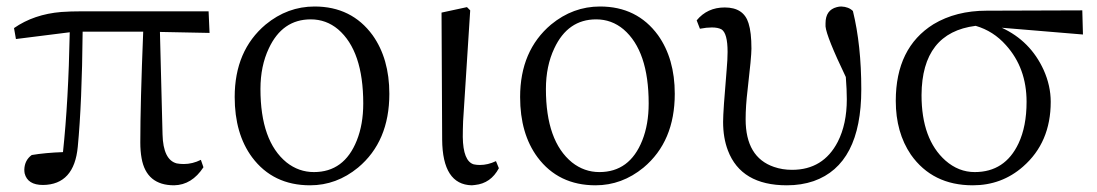

<svg xmlns="http://www.w3.org/2000/svg" viewBox="-20 -548 3324 582"><path d="M464.8 -451.2 472.7 -140.6Q474.6 -63.5 515.6 -52.7Q525.4 -50.8 537.1 -50.8Q563.5 -50.8 588.9 -63.5L596.7 -41Q561.5 12.7 507.8 13.7Q423.8 13.7 409.2 -68.4Q405.3 -89.8 405.3 -116.2Q405.3 -234.4 414.1 -452.1H230.5Q228.5 -236.3 215.8 -103.5Q205.1 11.7 110.4 12.7Q63.5 12.7 54.7 -22.5Q53.7 -28.3 53.7 -34.2Q54.7 -62.5 76.2 -78.1Q117.2 -85 170.9 -86.9Q187.5 -242.2 191.4 -450.2L28.3 -429.7L22.5 -462.9Q83 -504.9 166 -511.7Q193.4 -513.7 228.5 -513.7H612.3L615.2 -448.2Z M919.9 13.7Q807.6 13.7 744.1 -71.3Q691.4 -142.6 691.4 -253.9Q691.4 -394.5 785.2 -473.6Q851.6 -528.3 933.6 -528.3Q1045.9 -528.3 1109.4 -441.4Q1160.2 -370.1 1160.2 -263.7Q1160.2 -119.1 1065.4 -40Q1000 13.7 919.9 13.7ZM931.6 -26.4Q1023.4 -26.4 1061.5 -122.1Q1081.1 -170.9 1081.1 -234.4Q1081.1 -393.6 1004.9 -459Q968.8 -489.3 921.9 -489.3Q835.9 -489.3 794.9 -401.4Q769.5 -347.7 769.5 -278.3Q769.5 -120.1 848.6 -55.7Q885.7 -26.4 931.6 -26.4Z M1410.2 13.7Q1321.3 11.7 1320.3 -125L1318.4 -509.8L1395.5 -526.4L1405.3 -516.6Q1383.8 -182.6 1383.8 -180.7Q1382.8 -155.3 1382.8 -132.8Q1383.8 -59.6 1416 -49.8Q1424.8 -47.9 1434.6 -47.9Q1459 -47.9 1483.4 -59.6L1492.2 -38.1Q1467.8 7.8 1419.9 12.7Q1414.1 13.7 1410.2 13.7Z M1785.2 13.7Q1672.9 13.7 1609.4 -71.3Q1556.6 -142.6 1556.6 -253.9Q1556.6 -394.5 1650.4 -473.6Q1716.8 -528.3 1798.8 -528.3Q1911.1 -528.3 1974.6 -441.4Q2025.4 -370.1 2025.4 -263.7Q2025.4 -119.1 1930.7 -40Q1865.2 13.7 1785.2 13.7ZM1796.9 -26.4Q1888.7 -26.4 1926.8 -122.1Q1946.3 -170.9 1946.3 -234.4Q1946.3 -393.6 1870.1 -459Q1834 -489.3 1787.1 -489.3Q1701.2 -489.3 1660.2 -401.4Q1634.8 -347.7 1634.8 -278.3Q1634.8 -120.1 1713.9 -55.7Q1751 -26.4 1796.9 -26.4Z M2101.6 -460.9 2091.8 -486.3Q2124 -525.4 2176.8 -525.4Q2234.4 -525.4 2249 -477.5Q2257.8 -450.2 2257.8 -400.4Q2257.8 -376 2246.1 -275.4Q2240.2 -226.6 2240.2 -186.5Q2240.2 -71.3 2326.2 -42Q2351.6 -33.2 2380.9 -33.2Q2475.6 -33.2 2519.5 -118.2Q2546.9 -171.9 2546.9 -247.1Q2546.9 -275.4 2543.9 -314.5Q2485.4 -436.5 2482.4 -467.8Q2482.4 -472.7 2482.4 -477.5Q2482.4 -517.6 2516.6 -526.4Q2523.4 -528.3 2530.3 -528.3Q2552.7 -527.3 2565.4 -514.6Q2590.8 -411.1 2590.8 -277.3Q2590.8 -49.8 2446.3 1Q2409.2 13.7 2365.2 13.7Q2226.6 13.7 2186.5 -91.8Q2171.9 -129.9 2171.9 -178.7Q2171.9 -210.9 2182.6 -335.9Q2185.5 -368.2 2185.5 -390.6Q2185.5 -447.3 2167 -459Q2156.2 -464.8 2137.7 -464.8Q2122.1 -464.8 2101.6 -460.9Z M2934.6 -26.4Q3026.4 -26.4 3067.4 -113.3Q3091.8 -165 3091.8 -239.3Q3091.8 -341.8 3029.3 -411.1Q2991.2 -454.1 2937.5 -469.7Q2774.4 -449.2 2773.4 -259.8Q2773.4 -126 2845.7 -61.5Q2885.7 -26.4 2934.6 -26.4ZM3262.7 -443.4 3016.6 -463.9Q3103.5 -423.8 3143.6 -335.9Q3165 -288.1 3165 -239.3Q3165 -116.2 3081.1 -43Q3016.6 13.7 2928.7 13.7Q2806.6 13.7 2741.2 -79.1Q2695.3 -146.5 2695.3 -242.2Q2695.3 -403.3 2809.6 -474.6Q2877.9 -515.6 2970.7 -515.6L3260.7 -516.6Z"/></svg>

Font: GenYoMin JP Regular
Style: Regular
Weight: 400
Version: Version 1.001;PS 1;hotconv 16.6.51;makeotf.lib2.5.65220 DEVE